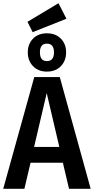

<svg xmlns="http://www.w3.org/2000/svg" viewBox="-23 -1168 581 1188"><path d="M388 -1052 179 -969 147 -1033 339 -1148ZM267 -962Q321 -962 353.5 -929Q386 -896 386 -844Q386 -792 353.5 -758.5Q321 -725 267 -725Q214 -725 181.5 -758.5Q149 -792 149 -844Q149 -896 181.5 -929Q214 -962 267 -962ZM267 -898Q224 -898 224 -844Q224 -790 267 -790Q311 -790 311 -844Q311 -898 267 -898ZM404 0 366 -161H166L128 0H-3L189 -691H347L538 0ZM188 -259H344L266 -592Z"/></svg>

Font: Fira Sans Condensed Medium
Style: Regular
Weight: 500
Width: 3
Designer: Carrois Corporate & Edenspiekermann AG
Foundry: Carrois Corporate GbR & Edenspiekermann AG
Version: Version 4.203;PS 004.203;hotconv 1.0.88;makeotf.lib2.5.64775